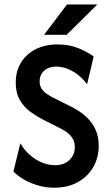

<svg xmlns="http://www.w3.org/2000/svg" viewBox="-20 -839 498 871"><path d="M225.7 12.5Q188.2 12.5 153.1 2.4Q118.1 -7.6 89.6 -24Q61.1 -40.3 41 -61.1L72.2 -188.9Q88.2 -161.1 112.8 -138.5Q137.5 -116 167.7 -102.8Q197.9 -89.6 229.9 -89.6Q257.6 -89.6 277.4 -100.3Q297.2 -111.1 308.3 -129.5Q319.4 -147.9 319.4 -170.1Q319.4 -197.2 306.9 -214.6Q294.4 -231.9 277.8 -242.7Q261.1 -253.5 249.3 -259L175 -296.5Q146.5 -311.1 118.1 -331.6Q89.6 -352.1 70.5 -384.4Q51.4 -416.7 51.4 -464.6Q51.4 -503.5 64.9 -535.1Q78.5 -566.7 103.5 -589.6Q128.5 -612.5 163.2 -625Q197.9 -637.5 241 -637.5Q295.1 -637.5 337.2 -619.8Q379.2 -602.1 404.9 -582.6L375 -456.9Q358.3 -479.9 335.8 -497.9Q313.2 -516 287.5 -526.4Q261.8 -536.8 235.4 -536.8Q211.8 -536.8 194.8 -528.1Q177.8 -519.4 168.8 -504.5Q159.7 -489.6 159.7 -470.1Q159.7 -451.4 168.4 -437.5Q177.1 -423.6 191.7 -413.5Q206.2 -403.5 222.9 -395.1L297.9 -357.6Q315.3 -349.3 337.2 -335.4Q359 -321.5 379.9 -300.3Q400.7 -279.2 414.2 -249Q427.8 -218.8 427.8 -177.1Q427.8 -123.6 402.8 -80.6Q377.8 -37.5 332.6 -12.5Q287.5 12.5 225.7 12.5ZM179.9 -681.2 284 -818.8H421.5L282.6 -681.2Z"/></svg>

Font: Afacad Flux SemiBold
Style: Regular
Weight: 600
Designer: Kristian Moeller
Foundry: Dicotype
Version: Version 1.100